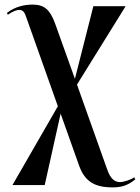

<svg xmlns="http://www.w3.org/2000/svg" viewBox="-20 -563 607 833"><path d="M469 250C501 250 533 244 567 215L562 206C551 216 517 227 501 227C479 227 460 215 445 172L314 -196L525 -536H385L305 -221L219 -461C197 -522 171 -543 122 -543C86 -543 47 -535 10 -507L14 -499C38 -516 55 -520 63 -520C82 -520 87 -508 95 -485L231 -102L34 240H174L243 -70L323 155C348 225 391 250 469 250Z"/></svg>

Font: Noto Serif Display ExtraCondensed
Style: Bold
Weight: 700
Width: 2
Designer: Monotype Design Team
Foundry: Monotype Imaging Inc.
Version: Version 2.009